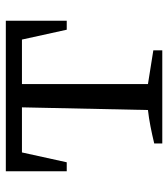

<svg xmlns="http://www.w3.org/2000/svg" viewBox="20 -584 564 643"><g transform="rotate(-90 301.5 -262.0)"><path d="M554 -524V-320H524L491 -470H342V-48L455 -30V0H143V-27Q172 -34 200 -39.5Q228 -45 255 -48L264 -470H113L80 -320H50V-524Z"/></g></svg>

Font: Piazzolla SC
Style: Regular
Weight: 400
Designer: Juan Pablo del Peral
Foundry: Huerta Tipografica
Version: Version 1.330